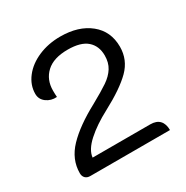

<svg xmlns="http://www.w3.org/2000/svg" viewBox="-122 -999 678 701"><g transform="rotate(-30 217.0 -648.0)"><path d="M35 -428Q35 -486 79 -532Q123 -578 205 -622Q252 -648 277 -665Q302 -682 315.5 -703.5Q329 -725 329 -755Q329 -795 303 -818Q277 -841 222 -841Q162 -841 131.5 -812.5Q101 -784 101 -738Q101 -723 102 -711Q77 -709 58 -723Q39 -737 39 -760Q39 -797 63.5 -828.5Q88 -860 130 -878Q172 -896 222 -896Q299 -896 346 -858Q393 -820 393 -755Q393 -700 354 -661Q315 -622 234 -579Q179 -550 143 -517.5Q107 -485 104 -454H347Q373 -454 386 -440Q399 -426 399 -400H63Q50 -400 42.5 -407.5Q35 -415 35 -428Z"/></g></svg>

Font: K2D ExtraLight
Style: Regular
Weight: 275
Designer: Katatrad Aksorn Co.,Ltd.
Foundry: Cadson Demak Co.,Ltd.
Version: Version 1.000; ttfautohint (v1.6)